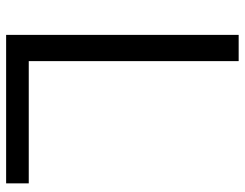

<svg xmlns="http://www.w3.org/2000/svg" viewBox="-104 -676 780 611"><g transform="rotate(90 285.5 -370.0)"><path d="M90.5 0V-740H174V-72H563V0Z"/></g></svg>

Font: Encode Sans Semi Expanded
Style: Regular
Weight: 400
Width: 6
Designer: Multiple Designers
Foundry: Impallari Type
Version: Version 2.000